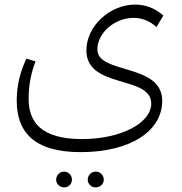

<svg xmlns="http://www.w3.org/2000/svg" viewBox="-20 -567 796 838"><path d="M405 -351C405 -424 481 -489 563 -489C599 -489 633 -476 663 -449L693 -499C653 -535 609 -547 570 -547C458 -547 357 -452 357 -347C357 -178 640 -240 640 -115C640 -30 508 40 338 40C159 40 105 -35 105 -135C105 -201 117 -252 135 -299L95 -311C71 -259 53 -200 53 -128C53 7 126 97 332 97C551 97 688 4 688 -127C688 -292 405 -242 405 -351ZM260 182C241 182 225 198 225 217C225 236 241 251 260 251C279 251 294 236 294 217C294 198 279 182 260 182ZM398 182C378 182 363 198 363 217C363 236 378 251 398 251C417 251 433 236 433 217C433 198 417 182 398 182Z"/></svg>

Font: FiraGO Light
Style: Regular
Weight: 300
Designer: bBox Type
Foundry: bBox Type GmbH
Version: Version 1.001;PS 001.001;hotconv 1.0.88;makeotf.lib2.5.64775